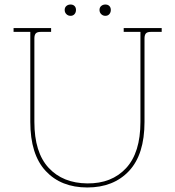

<svg xmlns="http://www.w3.org/2000/svg" viewBox="-20 -811 775 849"><path d="M366 18Q250 18 182 -55Q114 -128 114 -272V-670H40V-687H206V-670H160Q144 -670 138 -663Q132 -656 132 -641V-272Q132 -137 195 -69Q258 -1 366 0Q474 1 537.5 -67.5Q601 -136 601 -272V-670H527V-687H695V-670H647Q631 -670 625 -663Q619 -656 619 -641V-272Q619 -128 550.5 -55Q482 18 366 18ZM446 -741Q435 -741 427.5 -748.5Q420 -756 420 -767Q420 -778 427.5 -784.5Q435 -791 446 -791Q457 -791 463.5 -784.5Q470 -778 470 -767Q470 -756 463.5 -748.5Q457 -741 446 -741ZM292 -741Q281 -741 273.5 -748.5Q266 -756 266 -767Q266 -778 273.5 -784.5Q281 -791 292 -791Q303 -791 309.5 -784.5Q316 -778 316 -767Q316 -756 309.5 -748.5Q303 -741 292 -741Z"/></svg>

Font: Grandiflora One
Style: Regular
Weight: 400
Designer: Haesung Cho
Foundry: JAMO
Version: Version 1.000; ttfautohint (v1.8.4.7-5d5b);gftools[0.9.28]